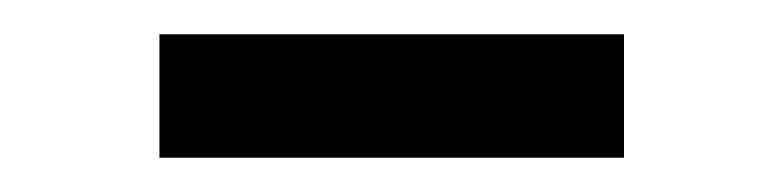

<svg xmlns="http://www.w3.org/2000/svg" viewBox="-20 -697 457 112"><path d="M73 -605V-677H344V-605Z"/></svg>

Font: Imprima
Style: Regular
Weight: 400
Version: Version 1.001